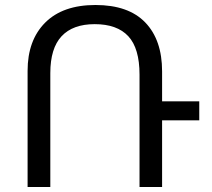

<svg xmlns="http://www.w3.org/2000/svg" viewBox="-20 -744 845 764"><path d="M89.8 0V-461.9Q89.8 -584 159.9 -654.1Q230 -724.1 359.9 -724.1Q491.2 -724.1 558.1 -654.5Q625 -585 625 -460V-340.8H772.9V-265.1H625V0H535.2V-446.8Q535.2 -551.8 490.5 -599.9Q445.8 -647.9 356.9 -647.9Q270 -647.9 225.1 -599.9Q180.2 -551.8 180.2 -453.1V0Z"/></svg>

Font: Kurinto Seri
Style: Regular
Weight: 400
Designer: Kurinto was developed by Clint Goss from a range of fonts that are compatible with the SIL Open Font License Version 1.1
Foundry: Clinton F. Goss
Version: Version 2.196; July 25, 2020